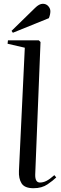

<svg xmlns="http://www.w3.org/2000/svg" viewBox="-20 -980 321 1014"><path d="M111 -728 20 -749 22 -767H185L194 -758L166 -58Q165 -16 191 -16Q208 -16 225 -24.5Q242 -33 267 -55L277 -43Q261 -27 231 -6.5Q201 14 157 14Q110 14 94 -11.5Q78 -37 80 -77ZM165 -938Q187 -960 206 -960Q224 -960 235 -947.5Q246 -935 246 -921Q246 -903 238 -884L48 -807L41 -817Z"/></svg>

Font: Literata 72pt
Style: Italic
Weight: 400
Italic angle: -2°
Designer: Latin by Veronika Burian and Jose Scaglione. Greek by Irene Vlachou. Cyrillic by Vera Evstafieva
Foundry: TypeTogether
Version: Version 3.002